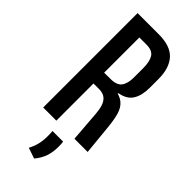

<svg xmlns="http://www.w3.org/2000/svg" viewBox="-271 -677 919 919"><g transform="rotate(45 188.5 -218.0)"><path d="M260.5 0 248.5 -155.5Q246.5 -183 239.8 -204.8Q233 -226.5 217.8 -239Q202.5 -251.5 175 -251.5H114V-324L183 -324.5Q223.5 -325 239 -346.8Q254.5 -368.5 254.5 -409V-471Q254.5 -516.5 239.8 -539.5Q225 -562.5 185.5 -562.5H110.5V-639H192Q272 -639 307.5 -599.5Q343 -560 343 -487V-426.5Q343 -375.5 323.2 -343.5Q303.5 -311.5 255 -303V-294L229 -304.5Q269.5 -299 290.5 -281.2Q311.5 -263.5 320.8 -233Q330 -202.5 334.5 -157.5L350 0ZM49 0V-639H137.5V-303L138 -266V0ZM232 48Q233 54.5 233.5 63Q234 71.5 234 82Q234 117 224.2 146.2Q214.5 175.5 191 203.5L136.5 185Q148.5 163.5 155 138.5Q161.5 113.5 161.5 82.5Q161.5 74 161.2 65.5Q161 57 160 48Z"/></g></svg>

Font: Anek Latin Condensed Medium
Style: Regular
Weight: 500
Width: 3
Designer: Yesha Goshar
Foundry: Ek Type
Version: Version 1.003